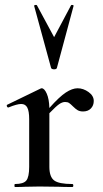

<svg xmlns="http://www.w3.org/2000/svg" viewBox="-20 -750 414 770"><path d="M356 -345Q356 -327 344.5 -315Q333 -303 313 -303Q300 -303 291.5 -308Q283 -313 273 -323Q263 -333 257 -337Q251 -341 241 -341Q230 -341 217.5 -332.5Q205 -324 178 -296V-81Q178 -41 197 -26.5Q216 -12 270 -12Q274 -12 274 -6Q274 0 270 0Q236 0 216 -1L138 -2L81 -1Q66 0 40 0Q38 0 38 -6Q38 -12 40 -12Q74 -12 85.5 -26Q97 -40 97 -81V-272Q97 -304 89.5 -318.5Q82 -333 65 -333Q48 -333 14 -319H13Q9 -319 7.5 -324Q6 -329 9 -330L141 -394Q145 -396 147 -396Q158 -396 167.5 -374.5Q177 -353 178 -317Q218 -362 244 -379Q270 -396 291 -396Q314 -396 335 -381Q356 -366 356 -345ZM128 -729 197 -601 265 -729Q267 -731 271.5 -730Q276 -729 275 -726L208 -477Q206 -472 197 -472Q188 -472 185 -477L117 -726Q116 -729 121 -730Q126 -731 128 -729Z"/></svg>

Font: Cormorant Garamond SemiBold
Style: Regular
Weight: 600
Designer: Christian Thalmann (Catharsis Fonts)
Version: Version 3.000